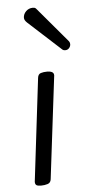

<svg xmlns="http://www.w3.org/2000/svg" viewBox="-57 -839 401 885"><g transform="rotate(-5 143.5 -396.0)"><path d="M96 14Q82 14 75.5 10Q69 6 69 -6L126 -482Q128 -499 140.5 -503Q153 -507 170 -507Q184 -507 192.5 -502.5Q201 -498 201 -487L143 -11Q141 5 127 9.5Q113 14 96 14ZM262 -598Q253 -598 248 -603L98 -740Q85 -752 85 -763Q85 -780 98 -793Q111 -806 130 -806Q134 -806 138 -805Q142 -804 146 -799L283 -637Q287 -631 287 -624Q287 -614 280 -606Q273 -598 262 -598Z"/></g></svg>

Font: Kite One
Style: Regular
Weight: 400
Designer: Eduardo Rodriguez Tunni
Foundry: Eduardo Rodriguez Tunni
Version: Version 1.002; ttfautohint (v1.8.4.7-5d5b);gftools[0.9.23]